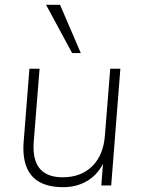

<svg xmlns="http://www.w3.org/2000/svg" viewBox="-20 -769 585 796"><path d="M437 -484H479L441 0H400L407 -90Q383 -43 340 -18Q297 7 242 7Q77 7 77 -154Q77 -174 78 -180L102 -484H144L120 -183Q119 -178 119 -159Q119 -34 240 -34Q316 -34 362.5 -80Q409 -126 415 -208ZM315 -549H279L171 -749H229Z"/></svg>

Font: Iunito ExtraLight
Style: Italic
Weight: 200
Italic angle: -4.541°
Designer: Vernon Adams
Foundry: Vernon Adams
Version: Version 2.001;November 30, 2019;FontCreator 12.0.0.2547 64-b